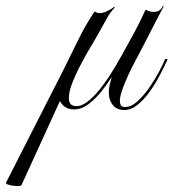

<svg xmlns="http://www.w3.org/2000/svg" viewBox="-149 -361 582 644"><path d="M-90 263Q-97 263 -107.5 261.5Q-118 260 -125 257Q-126 256 -128 254.5Q-130 253 -129 252L64 -127Q89 -177 113 -226.5Q137 -276 168 -322H170Q177 -317 186 -317Q197 -317 211 -324Q225 -331 234 -338L236 -336Q221 -320 209.5 -299.5Q198 -279 187 -259Q176 -239 164.5 -219.5Q153 -200 141 -180Q131 -162 117 -135Q103 -108 92.5 -80.5Q82 -53 82 -32Q82 -5 107 -5Q128 -5 151.5 -25.5Q175 -46 197 -76Q219 -106 236 -135Q253 -164 262 -180Q282 -216 302 -253Q322 -290 339 -328H341Q353 -321 366 -321Q389 -321 397 -341L400 -340L322 -189Q315 -175 303 -153Q291 -131 280 -106.5Q269 -82 261 -59.5Q253 -37 253 -22Q253 -14 256.5 -8Q260 -2 270 -2Q291 -2 312 -21Q333 -40 352 -67.5Q371 -95 385 -121.5Q399 -148 405 -163H411L413 -161Q404 -142 389.5 -113.5Q375 -85 356 -57.5Q337 -30 314.5 -11Q292 8 268 8Q243 8 229.5 -8.5Q216 -25 216 -50Q216 -64 219 -77Q222 -90 226 -103Q214 -84 194 -58Q174 -32 149.5 -13Q125 6 99 6Q67 6 52 -22L-77 260Q-78 262 -83 262.5Q-88 263 -90 263Z"/></svg>

Font: Mea Culpa
Style: Regular
Weight: 400
Designer: Robert E. Leuschke
Foundry: Robert E. Leuschke
Version: Version 1.010; ttfautohint (v1.8.3)